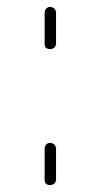

<svg xmlns="http://www.w3.org/2000/svg" viewBox="-20 -530 292 555"><path d="M125 5Q109 5 109 -11V-100Q109 -107 113.5 -112Q118 -117 125 -117Q132 -117 137 -112Q142 -107 142 -100V-11Q142 -4 137 0.5Q132 5 125 5ZM125 -388Q109 -388 109 -404V-493Q109 -500 113.5 -505Q118 -510 125 -510Q132 -510 137 -505Q142 -500 142 -493V-404Q142 -397 137 -392.5Q132 -388 125 -388Z"/></svg>

Font: ClassicType
Style: Regular
Weight: 400
Version: Version 1.004